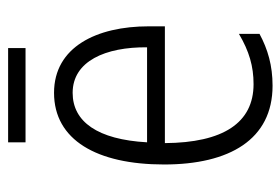

<svg xmlns="http://www.w3.org/2000/svg" viewBox="-132 -566 708 485"><g transform="rotate(-90 222.5 -324.0)"><path d="M343 -658H105V-614H343ZM230 -542C111 -542 49 -434 49 -264C49 -99 112 10 248 10C299 10 340 -2 379 -23V-75C335 -49 297 -38 252 -38C154 -38 104 -115 103 -262H398V-303C398 -434 346 -542 230 -542ZM230 -495C310 -495 346 -412 345 -307H105C112 -432 157 -495 230 -495Z"/></g></svg>

Font: Noto Sans Malayalam Condensed Light
Style: Regular
Weight: 300
Width: 3
Designer: Jelle Bosma - Monotype Design Team
Foundry: Monotype Imaging Inc.
Version: Version 2.104